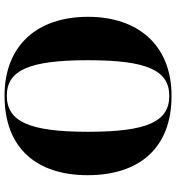

<svg xmlns="http://www.w3.org/2000/svg" viewBox="15 -780 775 845"><g transform="rotate(-90 402.5 -357.5)"><path d="M403 10C626 10 751 -137 751 -358C751 -580 626 -725 404 -725C169 -725 54 -580 54 -359C54 -137 169 10 403 10ZM403 0C289 0 245 -99 245 -358C245 -616 290 -715 404 -715C516 -715 560 -616 560 -358C560 -99 516 0 403 0Z"/></g></svg>

Font: Noto Serif Display ExtraBold
Style: Regular
Weight: 800
Designer: Monotype Design Team
Foundry: Monotype Imaging Inc.
Version: Version 2.009